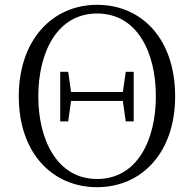

<svg xmlns="http://www.w3.org/2000/svg" viewBox="-20 -762 805 797"><path d="M383 15C568 15 707 -128 707 -362C707 -601 568 -742 383 -742C199 -742 58 -598 58 -362C58 -125 199 15 383 15ZM383 -19C218 -19 139 -180 139 -362C139 -546 218 -706 383 -706C549 -706 627 -546 627 -362C627 -180 549 -19 383 -19ZM502 -258H535V-464H502L490 -380H275L263 -464H230V-258H263L275 -343H490Z"/></svg>

Font: Noto Serif CJK KR Light
Style: Regular
Weight: 300
Designer: Ryoko NISHIZUKA 西塚涼子 (kana & ideographs); Frank Grießhammer (Latin, Greek & Cyrillic); Wenlong ZHANG 张文龙 (bopomofo); San
Foundry: Adobe
Version: Version 2.001;hotconv 1.1.0;makeotfexe 2.6.0